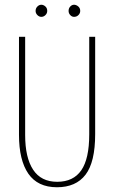

<svg xmlns="http://www.w3.org/2000/svg" viewBox="-20 -778 478 809"><path d="M220 11Q139 11 99.5 -46Q60 -103 60 -210V-623H86V-209Q86 -114 119.5 -63Q153 -12 221 -12Q289 -12 322.5 -60.5Q356 -109 356 -212V-623H381V-213Q381 -95 340.5 -42Q300 11 220 11ZM154 -707Q145 -707 137.5 -714.5Q130 -722 130 -732Q130 -743 137.5 -750.5Q145 -758 154 -758Q163 -758 171 -751Q179 -744 179 -732Q179 -722 171.5 -714.5Q164 -707 154 -707ZM292 -707Q283 -707 276 -714.5Q269 -722 269 -732Q269 -743 276 -750.5Q283 -758 292 -758Q301 -758 309.5 -751Q318 -744 318 -732Q318 -722 310.5 -714.5Q303 -707 292 -707Z"/></svg>

Font: Inconsolata SemiCondensed ExtraLight
Style: Regular
Weight: 200
Width: 4
Monospace: yes
Designer: Raph Levien, Cyreal, Brenton Simpson
Foundry: Raph Levien, Cyreal, Google
Version: Version 3.100; ttfautohint (v1.8.4.7-5d5b)